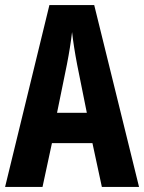

<svg xmlns="http://www.w3.org/2000/svg" viewBox="-20 -734 566 754"><path d="M380 0H526L350 -714H174L0 0H147L184 -172H343ZM283 -480 321 -291H204L243 -482C252 -528 259 -573 263 -608C267 -572 274 -527 283 -480Z"/></svg>

Font: Noto Sans Myanmar UI ExtraCondensed
Style: Bold
Weight: 700
Width: 2
Designer: Monotype Design Team
Foundry: Monotype Imaging Inc.
Version: Version 2.103